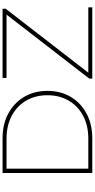

<svg xmlns="http://www.w3.org/2000/svg" viewBox="359 -1099 740 1498"><g transform="rotate(-90 729.0 -350.0)"><path d="M128 0V-700H398Q509 -700 592.5 -655Q676 -610 722.5 -531Q769 -452 769 -350Q769 -248 722.5 -169Q676 -90 592.5 -45Q509 0 398 0ZM162 -31H396Q499 -31 575.5 -72Q652 -113 693.5 -185Q735 -257 735 -350Q735 -443 693.5 -515Q652 -587 575.5 -628Q499 -669 396 -669H162ZM865 0V-24L1364 -669H870V-700H1410V-676L911 -31H1421V0Z"/></g></svg>

Font: Montserrat ExtraLight
Style: Regular
Weight: 200
Designer: Julieta Ulanovsky
Foundry: Julieta Ulanovsky
Version: Version 9.000; ttfautohint (v1.8.4.7-5d5b)